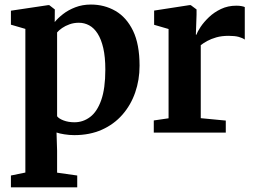

<svg xmlns="http://www.w3.org/2000/svg" viewBox="-20 -583 1117 844"><path d="M28 240.5V188.5L91.5 175.5V-456L28 -474.5V-536L192 -560.5H196.5L221 -541.5L220.5 -486Q234 -503 257 -521Q280 -539 311.2 -551Q342.5 -563 379.5 -563Q439 -563 487.5 -535Q536 -507 564.8 -447.8Q593.5 -388.5 593.5 -294Q593.5 -231.5 574.2 -176.2Q555 -121 518 -78.8Q481 -36.5 427.8 -12.8Q374.5 11 306.5 11Q285.5 11 263.2 7.5Q241 4 228.5 -0.5L231 79.5V176L319.5 188.5V240.5ZM307.5 -45.5Q345.5 -45.5 376.2 -68.8Q407 -92 425 -143Q443 -194 443 -277Q443 -332.5 434 -371.5Q425 -410.5 409.2 -435.2Q393.5 -460 372.2 -471.5Q351 -483 326.5 -483Q304.5 -483 285.8 -476.2Q267 -469.5 253 -459.8Q239 -450 231 -440.5V-72Q238.5 -61.5 259.5 -53.5Q280.5 -45.5 307.5 -45.5Z M656 0V-53.5L721 -63V-455.5L657.5 -474V-536.5L813 -560.5H818.5L844 -541.5V-518.5L841 -430.5L844 -431Q848 -444 862 -465Q876 -486 898.5 -507.5Q921 -529 951.5 -543.5Q982 -558 1018.5 -558Q1032 -558 1041.2 -556.2Q1050.5 -554.5 1056 -552V-409Q1046.5 -416 1029.5 -420.8Q1012.5 -425.5 985 -425.5Q954.5 -425.5 931 -418.8Q907.5 -412 890.8 -402.8Q874 -393.5 862.5 -384.5V-63.5L972.5 -53V0Z"/></svg>

Font: Merriweather 36pt
Style: Bold
Weight: 700
Designer: Eben Sorkin
Foundry: Eben Sorkin
Version: Version 2.100